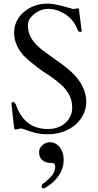

<svg xmlns="http://www.w3.org/2000/svg" viewBox="-20 -729 540 1061"><path d="M44 -154V-150C44 -147 44 -142 46 -133C46 -124 48 -112 50 -94C52 -78 55 -54 58 -23C59 -16 62 -13 66 -13L90 -18C91 -19 92 -19 94 -19C100 -19 107 -17 115 -14C152 0 191 13 245 13C304 13 355 -7 390 -34C426 -63 457 -108 457 -169C456 -196 450 -221 440 -243C399 -334 308 -381 234 -438C214 -451 198 -465 183 -480C157 -506 134 -540 134 -587C134 -601 138 -614 144 -625C165 -653 199 -680 247 -680C262 -680 276 -678 290 -674C336 -659 374 -632 395 -593C397 -590 399 -587 400 -584L406 -572C409 -566 411 -554 418 -554C420 -553 422 -553 424 -553C429 -553 432 -554 432 -557C432 -559 431 -565 430 -568L417 -672C417 -674 416 -676 416 -679C414 -682 413 -683 412 -683L385 -679L349 -689C315 -698 282 -709 241 -709C190 -709 146 -691 116 -666C85 -642 58 -602 58 -549C58 -493 82 -457 108 -424C140 -392 179 -362 218 -334C259 -309 297 -281 330 -250C355 -221 379 -188 379 -136C379 -117 376 -101 368 -86C351 -45 304 -16 247 -16C156 -16 108 -61 77 -126C72 -136 67 -165 53 -165C44 -165 44 -162 44 -154ZM217 312C229 312 239 303 247 298C260 289 271 280 282 269C308 241 332 206 332 154C332 104 305 57 254 57C239 57 223 64 214 74C204 82 196 95 196 112C196 154 225 172 267 172C274 172 282 173 282 180C284 182 284 184 284 186C285 188 285 190 285 192C285 233 254 254 233 275C227 281 210 287 210 299C210 304 211 312 217 312Z"/></svg>

Font: fbb
Style: Regular
Weight: 400
Designer: David J. Perry, Michael Sharpe
Version: Version 1.045